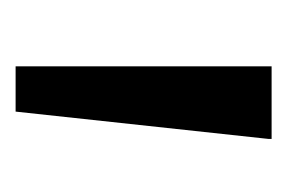

<svg xmlns="http://www.w3.org/2000/svg" viewBox="-81 -767 368 246"><g transform="rotate(90 103.0 -644.0)"><path d="M158 -808V-804L123 -480H65V-808Z"/></g></svg>

Font: EncodeSans
Style: Medium
Weight: 500
Designer: Pablo Impallari, Andres Torresi
Foundry: Pablo Impallari, Andres Torresi
Version: Version 1.000; ttfautohint (v1.4.1)